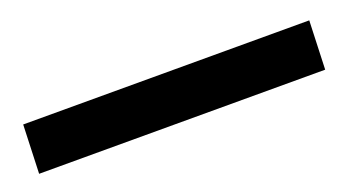

<svg xmlns="http://www.w3.org/2000/svg" viewBox="-24 -80 561 304"><g transform="rotate(-20 256.5 72.0)"><path d="M9 113 12 31H494L491 113Z"/></g></svg>

Font: Literata 12pt
Style: Bold Italic
Weight: 700
Italic angle: -2°
Designer: Latin by Veronika Burian and Jose Scaglione. Greek by Irene Vlachou. Cyrillic by Vera Evstafieva
Foundry: TypeTogether
Version: Version 3.002